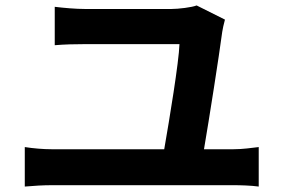

<svg xmlns="http://www.w3.org/2000/svg" viewBox="-20 -721 1040 705"><path d="M71 -181V-36C105 -39 140 -41 170 -41H837C860 -41 902 -40 930 -36V-181C904 -178 872 -173 837 -173H729C748 -284 784 -513 796 -604C797 -612 802 -635 806 -649L702 -701C685 -694 635 -688 609 -688C548 -688 357 -688 293 -688C259 -688 213 -692 181 -696V-555C217 -558 254 -559 294 -559C357 -559 562 -559 639 -559C637 -494 602 -282 583 -173H170C139 -173 103 -176 71 -181Z"/></svg>

Font: Source Han Sans KR
Style: Bold
Weight: 700
Designer: Ryoko NISHIZUKA 西塚涼子 (kana, bopomofo & ideographs); Paul D. Hunt (Latin, Greek & Cyrillic); Sandoll Communications 산돌커뮤니
Foundry: Adobe
Version: Version 2.004;hotconv 1.0.118;makeotfexe 2.5.65603